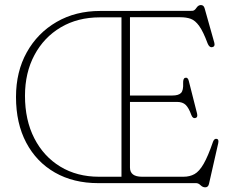

<svg xmlns="http://www.w3.org/2000/svg" viewBox="-20 -744 956 780"><path d="M387 -699.5 761 -700Q770 -700 777.8 -711.8Q785.5 -723.5 796 -723.5Q808 -723.5 811.5 -709.5L850.5 -571Q855 -555 842.5 -552.5Q830.5 -550 823.5 -567.5Q805.5 -616 789.2 -638.5Q773 -661 755 -667.5Q737 -674 712.5 -674H508V-356H680.5Q705.5 -356 715.5 -366.5Q725.5 -377 724 -406.5Q723.5 -426 732.5 -428Q743.5 -430.5 747 -415L780.5 -283Q784.5 -267 773.5 -264.5Q763 -261.5 757 -277.5Q747 -305.5 734.5 -317.8Q722 -330 699 -330H508V-63.5Q508 -26 557 -26H725.5Q751 -26 770.2 -36.8Q789.5 -47.5 807.2 -78.2Q825 -109 845.5 -168.5Q850.5 -181.5 860 -180Q870 -178.5 866.5 -162L829 3Q826 17 813.5 17Q803.5 17 794.8 8.5Q786 0 777 0H379Q278.5 0 203.2 -43Q128 -86 86.5 -164.5Q45 -243 45 -350Q45 -453 88.8 -531.5Q132.5 -610 209.8 -654.8Q287 -699.5 387 -699.5ZM81.5 -355Q81.5 -256 119.5 -182Q157.5 -108 225.2 -67Q293 -26 382 -26H473.5V-673.5H385.5Q295.5 -673.5 227 -633Q158.5 -592.5 120 -520.5Q81.5 -448.5 81.5 -355Z"/></svg>

Font: Fraunces 72pt SuperSoft Thin
Style: Regular
Weight: 100
Version: Version 1.000;[b76b70a41]